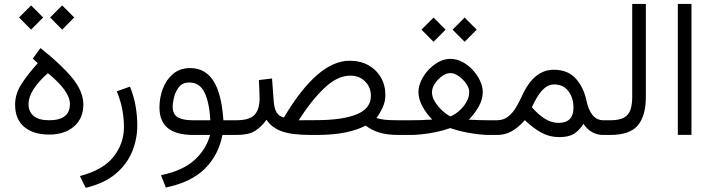

<svg xmlns="http://www.w3.org/2000/svg" viewBox="-20 -672 3542 956"><path d="M181.6 -432.6Q284.7 -351.1 339.8 -283.9Q395 -216.8 395 -150.9Q395 -83 348.6 -42.5Q302.2 -2 225.1 -2Q146 -2 100.6 -40Q55.2 -78.1 55.2 -150.9Q55.2 -202.6 84.5 -249.8Q113.8 -296.9 168 -357.4L143.1 -380.4ZM218.3 -307.6Q171.4 -266.1 146.7 -227.5Q122.1 -189 122.1 -153.3Q122.1 -116.2 147.5 -94.7Q172.9 -73.2 224.6 -73.2Q328.1 -73.2 328.1 -153.8Q328.1 -187.5 299.6 -226.3Q271 -265.1 218.3 -307.6ZM229.5 -585 289.6 -645 349.6 -585 289.6 -524.4ZM74.7 -585 134.8 -645 194.8 -585 134.8 -524.4Z M627 -240.7Q646.5 -193.4 655 -144.5Q663.6 -95.7 663.6 -47.9Q663.6 21.5 637.2 84.7Q610.8 147.9 554.2 194.8Q497.6 241.7 406.7 263.2L377.9 204.6Q493.7 174.3 545.4 108.4Q597.2 42.5 597.2 -40Q597.2 -81.5 588.9 -126.5Q580.6 -171.4 561.5 -217.3Z M927.2 -333Q1001.5 -333 1042.5 -269.5Q1083.5 -206.1 1092.3 -73.2H1156.2V0H1087.4Q1068.4 100.1 1000 168Q931.6 235.8 805.7 261.7L781.7 200.2Q889.2 178.2 947.5 125.7Q1005.9 73.2 1025.9 0H944.3Q856.9 0 815.4 -34.2Q773.9 -68.4 773.9 -137.2Q773.9 -184.6 790.5 -229.5Q807.1 -274.4 841.3 -303.7Q875.5 -333 927.2 -333ZM1027.3 -73.2Q1022 -164.1 997.8 -212.6Q973.6 -261.2 922.9 -261.2Q889.6 -261.2 871.8 -239.5Q854 -217.8 846.9 -189Q839.8 -160.2 839.8 -139.6Q839.8 -103.5 864.7 -88.4Q889.6 -73.2 939.5 -73.2Z M1393.6 -86.9Q1561.5 -369.6 1720.7 -369.6Q1773.9 -369.6 1814 -347.4Q1854 -325.2 1876.5 -286.4Q1898.9 -247.6 1898.9 -198.2Q1898.9 -166.5 1885.3 -137Q1871.6 -107.4 1854.5 -84.5Q1872.1 -78.6 1895.3 -75.9Q1918.5 -73.2 1966.3 -73.2H1981V0H1966.3Q1905.8 0 1866.5 -12.7Q1827.1 -25.4 1800.8 -46.9Q1761.7 -25.4 1700.7 -12.7Q1639.6 0 1554.7 0H1529.8Q1431.6 0 1381.8 -18.6Q1332 -37.1 1307.1 -75.7Q1279.8 -38.6 1248.5 -19.3Q1217.3 0 1156.2 0H1136.7V-73.2H1155.8Q1223.1 -73.2 1247.8 -100.6Q1272.5 -127.9 1272.5 -181.6Q1272.5 -203.1 1271.2 -227.8Q1270 -252.4 1269 -273.4L1334.5 -281.2L1342.8 -168.5Q1345.7 -131.8 1357.2 -112.3Q1368.7 -92.8 1393.6 -86.9ZM1552.7 -73.7Q1684.6 -73.7 1755.6 -102.5Q1826.7 -131.3 1826.7 -194.3Q1826.7 -237.3 1798.1 -266.4Q1769.5 -295.4 1724.1 -295.4Q1661.1 -295.4 1596.7 -235.1Q1532.2 -174.8 1467.3 -73.2Z M2233.4 -524.4 2293.5 -584.5 2353.5 -524.4 2293.5 -463.9ZM2078.6 -524.4 2138.7 -584.5 2198.7 -524.4 2138.7 -463.9ZM2314 -76.2Q2339.8 -74.7 2366.2 -74Q2392.6 -73.2 2409.7 -73.2H2455.6V0H2410.6Q2393.6 0 2362.3 -3.4Q2331.1 -6.8 2293.9 -14.4Q2256.8 -22 2221.7 -34.2Q2186 -21.5 2148.2 -13.9Q2110.4 -6.3 2078.1 -3.2Q2045.9 0 2026.9 0H1961.4V-73.2H2026.9Q2047.4 -73.2 2074.7 -74Q2102.1 -74.7 2132.3 -76.7Q2105 -103.5 2084.2 -140.6Q2063.5 -177.7 2063.5 -214.4Q2063.5 -240.7 2076.7 -269.5Q2089.8 -298.3 2112.5 -323Q2135.3 -347.7 2163.6 -363.3Q2191.9 -378.9 2222.2 -378.9Q2253.4 -378.9 2282.5 -363.5Q2311.5 -348.1 2334.2 -323.2Q2356.9 -298.3 2370.4 -269.5Q2383.8 -240.7 2383.8 -213.4Q2383.8 -176.3 2362.5 -139.6Q2341.3 -103 2314 -76.2ZM2222.2 -308.1Q2202.1 -308.1 2181.2 -293Q2160.2 -277.8 2145.5 -255.9Q2130.9 -233.9 2130.9 -212.4Q2130.9 -189.5 2145.5 -165.5Q2160.2 -141.6 2181.6 -121.8Q2203.1 -102.1 2222.7 -92.3Q2246.6 -102.1 2267.8 -121.3Q2289.1 -140.6 2302.7 -164.8Q2316.4 -189 2316.4 -213.4Q2316.4 -233.4 2301.3 -255.4Q2286.1 -277.3 2264.2 -292.7Q2242.2 -308.1 2222.2 -308.1Z M2593.3 -73.7Q2563 -39.1 2529.5 -19.5Q2496.1 0 2456.5 0H2436V-73.2H2454.1Q2486.8 -73.2 2510 -91.6Q2533.2 -109.9 2549.3 -137.2Q2565.4 -164.6 2577.1 -190.4Q2608.4 -260.3 2648.2 -292.5Q2688 -324.7 2736.8 -324.7Q2807.6 -324.7 2846.9 -280.8Q2886.2 -236.8 2899.9 -171.9Q2909.2 -125.5 2930.2 -99.4Q2951.2 -73.2 2984.4 -73.2H2998V0H2983.9Q2922.4 0 2885.3 -55.2Q2863.3 -21.5 2837.2 -5.4Q2811 10.7 2764.2 10.7Q2716.3 10.7 2675.5 -11.5Q2634.8 -33.7 2593.3 -73.7ZM2628.4 -138.2Q2661.1 -100.1 2694.1 -80.1Q2727.1 -60.1 2760.3 -60.1Q2835.4 -60.1 2835.4 -135.3Q2835.4 -185.1 2810.1 -218.3Q2784.7 -251.5 2739.3 -251.5Q2712.9 -251.5 2692.4 -234.1Q2671.9 -216.8 2656 -190.7Q2640.1 -164.6 2628.4 -138.2Z M2978.5 0V-73.2H3018.1Q3063.5 -73.2 3087.2 -86.7Q3110.8 -100.1 3119.4 -126.2Q3127.9 -152.3 3127.9 -189.5V-652.3H3195.8V-189.9Q3195.8 -95.2 3155.8 -47.6Q3115.7 0 3017.6 0Z M3355 -652.3H3422.9V-0.5H3355Z"/></svg>

Font: Vazir Light FD-UI
Style: Light-FD-UI
Weight: 300
Designer: Saber Rastikerdar
Foundry: Saber Rastikerdar
Version: Version 30.1.0